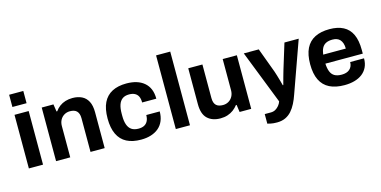

<svg xmlns="http://www.w3.org/2000/svg" viewBox="-84 -1177 3609 1820"><g transform="rotate(-15 1720.5 -267.5)"><path d="M64 -603V-723H203V-603ZM64 0V-526H203V0Z M331 0V-526H446L457 -454H464Q482 -480 507.5 -499Q533 -518 565 -528Q597 -538 635 -538Q687 -538 726 -519Q765 -500 786.5 -459Q808 -418 808 -352V0H669V-330Q669 -355 663 -372.5Q657 -390 645.5 -401.5Q634 -413 617 -418Q600 -423 579 -423Q548 -423 523 -408Q498 -393 484 -367Q470 -341 470 -307V0Z M1164 12Q1080 12 1023 -17.5Q966 -47 936.5 -108.5Q907 -170 907 -263Q907 -358 936.5 -418.5Q966 -479 1023.5 -509Q1081 -539 1164 -539Q1218 -539 1261.5 -526Q1305 -513 1337 -486Q1369 -459 1385.5 -419.5Q1402 -380 1402 -326H1263Q1263 -362 1252 -385Q1241 -408 1218.5 -420Q1196 -432 1162 -432Q1122 -432 1097 -414Q1072 -396 1060 -361Q1048 -326 1048 -274V-251Q1048 -200 1060.5 -165Q1073 -130 1099 -112.5Q1125 -95 1167 -95Q1201 -95 1223.5 -107Q1246 -119 1258 -143Q1270 -167 1270 -201H1402Q1402 -150 1385.5 -110Q1369 -70 1337.5 -43Q1306 -16 1262 -2Q1218 12 1164 12Z M1506 0V-723H1645V0Z M1943 12Q1863 12 1816 -32Q1769 -76 1769 -174V-526H1908V-197Q1908 -171 1914 -153.5Q1920 -136 1931.5 -125Q1943 -114 1960 -109Q1977 -104 1998 -104Q2029 -104 2054 -119Q2079 -134 2093 -160.5Q2107 -187 2107 -220V-526H2246V0H2132L2122 -72H2115Q2096 -47 2070.5 -28Q2045 -9 2013 1.5Q1981 12 1943 12Z M2450 188Q2413 188 2388.5 182.5Q2364 177 2357 175V81H2418Q2443 81 2463 69.5Q2483 58 2498 39.5Q2513 21 2520 0L2314 -526H2461L2551 -283Q2557 -266 2564.5 -240.5Q2572 -215 2580 -187.5Q2588 -160 2593 -139H2598Q2602 -153 2607 -172Q2612 -191 2617.5 -211Q2623 -231 2628.5 -249.5Q2634 -268 2638 -282L2713 -526H2853L2674 -25Q2659 19 2639.5 57.5Q2620 96 2594 125.5Q2568 155 2532.5 171.5Q2497 188 2450 188Z M3160 12Q3073 12 3014 -17.5Q2955 -47 2925 -108Q2895 -169 2895 -263Q2895 -358 2925 -418.5Q2955 -479 3013.5 -508.5Q3072 -538 3157 -538Q3237 -538 3292 -509.5Q3347 -481 3375 -421.5Q3403 -362 3403 -268V-232H3036Q3038 -186 3050.5 -154Q3063 -122 3089.5 -106.5Q3116 -91 3160 -91Q3184 -91 3203.5 -97Q3223 -103 3237 -115Q3251 -127 3259 -145Q3267 -163 3267 -186H3403Q3403 -136 3385 -99Q3367 -62 3335 -37.5Q3303 -13 3258.5 -0.5Q3214 12 3160 12ZM3038 -320H3260Q3260 -350 3252.5 -372Q3245 -394 3232 -408Q3219 -422 3200.5 -428.5Q3182 -435 3159 -435Q3121 -435 3095.5 -422.5Q3070 -410 3056.5 -384.5Q3043 -359 3038 -320Z"/></g></svg>

Font: Archivo SemiBold
Style: Bold
Weight: 700
Version: Version 2.001